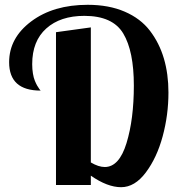

<svg xmlns="http://www.w3.org/2000/svg" viewBox="-20 -770 747 799"><path d="M18 -511Q18 -612 110 -681Q202 -750 345 -750Q433 -750 499 -721.5Q565 -693 604 -642Q643 -591 662 -526.5Q681 -462 681 -385Q681 -292 657 -203Q633 -114 587 -52.5Q541 9 484 9Q427 9 358 -39V0H213V-636L358 -656V-94Q390 -75 416 -75Q476 -75 506.5 -174.5Q537 -274 537 -414Q537 -557 493 -630.5Q449 -704 331 -704Q231 -704 172.5 -651.5Q114 -599 114 -503Q114 -482 117 -464Q120 -446 125 -434Q130 -422 134.5 -414Q139 -406 143.5 -400Q148 -394 149 -393Q18 -393 18 -511Z"/></svg>

Font: Lobster Two
Style: Bold
Weight: 700
Designer: Pablo Impallari
Foundry: Pablo Impallari. www.impallari.com
Version: Version 1.006